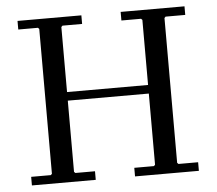

<svg xmlns="http://www.w3.org/2000/svg" viewBox="-49 -724 879 779"><g transform="rotate(-5 390.0 -335.0)"><path d="M470 0V-35H550L555 -40V-630L550 -635H470V-670H730V-635H650L645 -630V-40L650 -35H730V0ZM50 0V-35H130L135 -40V-630L130 -635H50V-670H310V-635H230L225 -630V-40L230 -35H310V0ZM205 -330V-365H575V-330Z"/></g></svg>

Font: Brygada 1918
Style: Regular
Weight: 400
Designer: Mateusz Machalski | Borys Kosmynka | Przemek Hoffer
Foundry: NIEPODLEGLA 2018
Version: Version 3.006